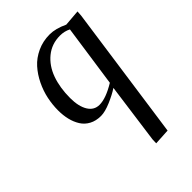

<svg xmlns="http://www.w3.org/2000/svg" viewBox="-219 -553 945 945"><g transform="rotate(-45 253.0 -81.0)"><path d="M70.8 -162.1Q70.8 -201.2 79.1 -241.2Q87.4 -281.2 106.2 -320.1Q125 -358.9 151.9 -388.9Q178.7 -418.9 218.8 -437.5Q258.8 -456.1 306.2 -456.1Q347.2 -456.1 397.9 -432.1L482.9 -439L481 -411.1L381.8 289.1L297.9 293.9L298.8 267.1L341.8 -47.9Q314 -29.3 271.7 -11.2Q229.5 6.8 201.2 6.8Q166.5 6.8 140.6 -7.1Q114.7 -21 99.9 -44.9Q85 -68.8 77.9 -98.4Q70.8 -127.9 70.8 -162.1ZM155.8 -163.1Q155.8 -105 176.5 -71Q197.3 -37.1 234.9 -37.1Q279.8 -37.1 347.2 -78.1L394 -402.8Q368.7 -416 337.9 -416Q280.3 -416 238.3 -381.8Q196.3 -347.7 176 -291.3Q155.8 -234.9 155.8 -163.1Z"/></g></svg>

Font: Dehuti Alt
Style: Bold-Italic
Weight: 700
Version: Version 1.2